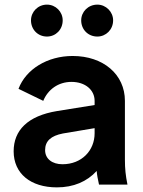

<svg xmlns="http://www.w3.org/2000/svg" viewBox="-20 -798 620 830"><path d="M226 12C298 12 356 -13 398 -59C399 -42 403 -24 408 0H531C523 -40 520 -68 520 -108V-362C520 -476 427 -556 294 -556C185 -556 92 -499 60 -414L167 -362C187 -411 232 -444 289 -444C349 -444 389 -409 389 -362V-344L227 -318C99 -297 39 -234 39 -144C39 -48 112 12 226 12ZM114 -710C114 -670 144 -640 183 -640C221 -640 251 -670 251 -710C251 -747 221 -778 183 -778C144 -778 114 -747 114 -710ZM175 -149C175 -188 200 -211 252 -221L389 -244V-222C389 -147 333 -88 250 -88C206 -88 175 -111 175 -149ZM331 -710C331 -670 361 -640 401 -640C438 -640 469 -670 469 -710C469 -747 438 -778 401 -778C361 -778 331 -747 331 -710Z"/></svg>

Font: Mluvka
Style: Bold
Weight: 700
Designer: Modified by Jiří Krblich, Original typeface by Gumpita Rahayu
Foundry: Gumpita Rahayu & Jiří Krblich
Version: Version 2.000;Glyphs 3.1.1 (3134)